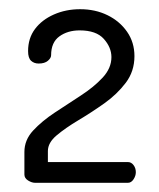

<svg xmlns="http://www.w3.org/2000/svg" viewBox="-20 -751 346 417"><path d="M56 -354Q49 -354 41 -359Q33 -364 33 -372V-421Q33 -447 52 -467.5Q71 -488 99 -506.5Q127 -525 155.5 -543.5Q184 -562 203 -582.5Q222 -603 222 -627Q222 -648 205.5 -666.5Q189 -685 153 -685Q127 -685 109 -672Q91 -659 91 -631Q91 -625 84 -619Q77 -613 64 -613Q54 -613 47.5 -619Q41 -625 41 -640Q41 -668 56 -688Q71 -708 97 -719.5Q123 -731 154 -731Q187 -731 213.5 -718Q240 -705 256 -682Q272 -659 272 -629Q272 -596 253 -571Q234 -546 206.5 -526.5Q179 -507 150.5 -490Q122 -473 103 -457Q84 -441 84 -423V-399H258Q265 -399 270 -392.5Q275 -386 275 -377Q275 -369 270 -361.5Q265 -354 258 -354Z"/></svg>

Font: Dosis
Style: Regular
Weight: 400
Designer: EdgarTolentino, PabloImpallari, IginoMarini
Foundry: EdgarTolentino, PabloImpallari, IginoMarini
Version: Version 3.001; ttfautohint (v1.8.2)